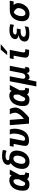

<svg xmlns="http://www.w3.org/2000/svg" viewBox="2184 -3029 1054 5462"><g transform="rotate(-90 2711.0 -298.0)"><path d="M465.3 0H515.1L536.6 -109.9H496.6C474.6 -109.9 463.9 -136.7 464.8 -190.4L466.3 -265.1L615.2 -546.9H477.5L449.7 -494.1C425.8 -536.6 377 -559.6 314.5 -559.6C253.9 -559.6 182.1 -538.1 124 -480.5C53.7 -411.1 17.1 -300.3 17.1 -179.2C17.1 -127 23.9 -89.4 40 -60.1C69.8 -6.3 127.9 13.2 200.7 13.2C235.4 13.2 265.1 8.8 293.9 -8.8C314.5 -21.5 324.7 -31.7 347.7 -55.2C348.6 -51.8 351.6 -47.4 356 -41C377 -13.7 413.6 0 465.3 0ZM265.1 -139.2C253.9 -118.2 235.4 -107.4 216.3 -107.4C195.8 -107.4 173.3 -120.6 161.1 -146C154.8 -159.2 150.4 -176.8 150.4 -205.6C150.4 -268.6 171.4 -348.6 210.4 -397C234.9 -427.2 264.6 -441.9 290 -441.9C321.8 -441.9 343.3 -419.4 342.8 -367.2L342.3 -287.6Z M841.8 14.2C994.6 14.2 1116.2 -95.2 1150.9 -272.5C1156.2 -300.8 1159.2 -326.7 1159.2 -353.5C1159.2 -478.5 1094.7 -553.2 953.1 -560.1C920.9 -561.5 882.3 -563.5 882.3 -600.6C882.3 -618.2 891.1 -633.3 907.2 -643.6L918.9 -650.9C943.4 -663.6 969.2 -667.5 1008.8 -667.5C1063 -667.5 1086.4 -660.2 1145 -641.6C1150.4 -639.6 1146.5 -641.6 1156.7 -637.7L1177.2 -742.7C1139.6 -752.4 1116.2 -757.8 1106.4 -759.3C1105 -759.8 1103 -759.8 1101.6 -760.3C1074.7 -764.2 1044.4 -766.1 1015.6 -766.1C939 -766.1 877.9 -752.4 835.4 -728.5C779.3 -696.8 751.5 -646 751.5 -602.1C751.5 -567.9 768.1 -537.1 804.2 -520C795.4 -520 772.9 -501.5 753.9 -482.4C700.7 -429.7 662.6 -365.7 644.5 -272.9C639.2 -245.1 636.2 -219.2 636.2 -193.8C636.2 -64.9 711.9 14.2 841.8 14.2ZM864.7 -102.1C810.5 -102.1 780.8 -141.6 780.8 -210C780.8 -229.5 783.2 -250 787.6 -272.9C808.6 -380.4 862.3 -443.8 930.7 -443.8C984.9 -443.8 1014.6 -404.3 1014.6 -335.9C1014.6 -316.4 1012.2 -295.9 1007.8 -272.9C986.8 -165.5 933.1 -102.1 864.7 -102.1Z M1445.3 0C1632.8 0 1734.9 -116.2 1771.5 -311.5C1777.3 -342.8 1780.8 -372.1 1780.8 -407.7C1780.8 -466.3 1771.5 -517.6 1754.4 -546.9H1612.3C1636.7 -515.1 1642.1 -483.9 1642.1 -433.6C1642.1 -382.8 1636.7 -347.2 1629.4 -312.5C1600.1 -173.8 1551.8 -109.9 1490.2 -109.9C1460.4 -109.9 1439 -124.5 1439 -158.7C1439 -164.1 1439.5 -170.9 1440.9 -178.2L1512.7 -546.9H1289.6L1268.1 -437H1348.6L1299.8 -185.1C1294.4 -156.7 1291.5 -132.3 1291.5 -113.3C1291.5 -43 1331.1 0 1445.3 0Z M1924.8 0H2098.6C2195.3 -77.1 2357.9 -227.5 2379.4 -349.1C2381.3 -359.9 2382.3 -372.1 2382.3 -385.3C2382.3 -435.5 2368.2 -501 2341.3 -546.9H2191.4C2211.4 -515.1 2226.6 -466.8 2232.9 -425.3C2234.9 -413.6 2235.4 -407.2 2235.4 -397C2235.4 -386.2 2234.9 -377.4 2232.9 -368.7C2217.8 -294.9 2161.1 -229.5 2062 -144L2031.7 -546.9H1882.3Z M2873.5 0H2923.3L2944.8 -109.9H2904.8C2882.8 -109.9 2872.1 -136.7 2873 -190.4L2874.5 -265.1L3023.4 -546.9H2885.7L2857.9 -494.1C2834 -536.6 2785.2 -559.6 2722.7 -559.6C2662.1 -559.6 2590.3 -538.1 2532.2 -480.5C2461.9 -411.1 2425.3 -300.3 2425.3 -179.2C2425.3 -127 2432.1 -89.4 2448.2 -60.1C2478 -6.3 2536.1 13.2 2608.9 13.2C2643.6 13.2 2673.3 8.8 2702.1 -8.8C2722.7 -21.5 2732.9 -31.7 2755.9 -55.2C2756.8 -51.8 2759.8 -47.4 2764.2 -41C2785.2 -13.7 2821.8 0 2873.5 0ZM2673.3 -139.2C2662.1 -118.2 2643.6 -107.4 2624.5 -107.4C2604 -107.4 2581.5 -120.6 2569.3 -146C2563 -159.2 2558.6 -176.8 2558.6 -205.6C2558.6 -268.6 2579.6 -348.6 2618.7 -397C2643.1 -427.2 2672.9 -441.9 2698.2 -441.9C2730 -441.9 2751.5 -419.4 2751 -367.2L2750.5 -287.6Z M2983.4 209H3124L3171.4 -32.2C3181.2 -1.5 3206.5 14.2 3244.1 14.2C3289.6 14.2 3329.6 -11.7 3364.3 -63C3372.1 -8.8 3395.5 14.2 3442.4 14.2C3465.8 14.2 3491.7 7.3 3521.5 -7.8L3542.5 -116.2C3528.8 -107.9 3520 -104 3512.2 -104C3499 -104 3492.2 -113.3 3492.2 -130.9C3492.2 -133.3 3492.7 -137.7 3493.7 -143.1C3494.1 -148.4 3495.6 -156.7 3497.1 -168L3570.3 -546.9H3429.2L3365.2 -214.8C3350.1 -140.1 3317.4 -104 3264.2 -104C3224.6 -104 3201.2 -127.9 3201.2 -168.9C3201.2 -180.7 3203.1 -196.8 3207 -214.8L3271.5 -546.9H3130.4Z M3875.5 -621.1H3971.7L4187.5 -804.7H4030.8ZM3984.4 3.9H4022.5L4043.9 -106H4015.6C3970.2 -106 3949.2 -120.1 3949.2 -152.8C3949.2 -159.7 3950.2 -166.5 3951.7 -174.3L4023.4 -546.9H3782.7L3761.2 -437H3859.4L3810.5 -181.2C3805.2 -152.8 3802.2 -128.9 3802.2 -108.4C3802.2 -22.5 3853.5 3.9 3984.4 3.9Z M4491.7 10.7C4550.3 10.7 4600.6 4.4 4666 -14.2C4668.9 -15.1 4671.9 -16.1 4674.8 -16.6L4695.8 -123.5C4662.6 -111.3 4642.6 -104.5 4635.3 -102.5C4629.4 -101.1 4624.5 -100.1 4610.8 -97.7C4577.1 -91.8 4544.4 -88.4 4509.8 -88.4C4470.7 -88.4 4441.4 -92.8 4418.9 -108.9C4404.3 -119.1 4394.5 -132.8 4394.5 -146.5C4394.5 -149.4 4395 -152.8 4396 -156.7C4399.9 -177.7 4411.1 -195.3 4429.7 -208.5L4439.5 -214.8C4461.4 -229 4496.1 -237.8 4535.6 -237.8H4609.4L4630.4 -346.7H4556.6C4523.4 -346.7 4499.5 -351.6 4481 -362.8C4468.3 -370.6 4459.5 -380.4 4459.5 -390.6C4459.5 -393.1 4460 -397.5 4460.4 -400.4C4462.4 -413.1 4470.7 -425.3 4483.9 -434.1L4496.1 -441.4C4521.5 -454.6 4547.4 -458 4583.5 -458C4633.3 -458 4663.1 -451.7 4722.2 -432.1L4733.9 -428.2L4754.4 -533.2C4716.8 -543 4693.4 -548.3 4683.6 -549.8C4682.1 -550.3 4680.2 -550.3 4678.7 -550.8C4647.9 -554.7 4618.7 -556.6 4590.8 -556.6C4440.4 -556.6 4347.7 -500.5 4331.1 -415C4329.6 -407.2 4328.6 -399.9 4328.6 -392.1C4328.6 -340.3 4369.1 -305.7 4443.8 -294.9C4338.9 -280.3 4279.8 -231 4263.7 -152.3C4261.2 -141.1 4260.3 -129.9 4260.3 -120.1C4260.3 -35.2 4333 10.7 4491.7 10.7Z M5045.4 14.2C5121.1 14.2 5188 -11.7 5243.7 -63.5C5311.5 -126.5 5354 -220.7 5354 -303.2C5354 -356.4 5336.4 -404.3 5297.9 -437H5400.9L5422.4 -546.9H5152.8C4988.8 -546.9 4879.9 -441.4 4846.7 -272.9C4841.3 -245.1 4838.4 -219.2 4838.4 -193.8C4838.4 -64.5 4914.1 14.2 5045.4 14.2ZM5065.4 -102.1C5033.2 -102.1 5008.3 -117.2 4994.6 -147.5C4986.8 -164.6 4983.4 -187 4983.4 -211.4C4983.4 -275.4 5006.3 -353.5 5043 -396.5C5057.1 -413.1 5074.7 -425.8 5100.6 -433.1C5113.8 -426.8 5131.8 -415.5 5147 -404.3C5189 -373 5212.4 -337.9 5212.4 -300.8C5212.4 -293.5 5211.4 -280.8 5210.4 -272.9C5201.7 -199.7 5146.5 -102.1 5065.4 -102.1Z"/></g></svg>

Font: Hack
Style: Bold Oblique
Weight: 700
Italic angle: -12°
Monospace: yes
Designer: Christopher Simpkins
Foundry: Christopher Simpkins
Version: Version 2.010